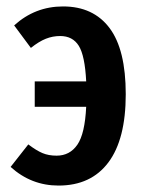

<svg xmlns="http://www.w3.org/2000/svg" viewBox="-20 -563 446 597"><path d="M371 -270Q371 -130 317 -58Q263 14 162 14Q77 14 13 -44L68 -114Q93 -95 112 -87Q131 -79 156 -79Q197 -79 220.5 -113Q244 -147 248 -231H88V-310H248Q244 -390 225 -420.5Q206 -451 167 -451Q144 -451 122.5 -442.5Q101 -434 76 -414L24 -484Q89 -543 176 -543Q270 -543 320.5 -476Q371 -409 371 -270Z"/></svg>

Font: Fira Sans Compressed Medium
Style: Regular
Weight: 500
Width: 1
Designer: bBox Type GmbH & Carrois Corporate GbR & Edenspiekermann AG
Foundry: bBox Type GmbH & Carrois Corporate GbR & Edenspiekermann AG
Version: Version 4.301